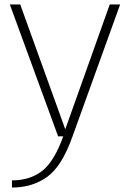

<svg xmlns="http://www.w3.org/2000/svg" viewBox="-20 -610 594 859"><path d="M240 0H304.5L517.5 -590H471L272.5 -33H271.5L70.5 -590H24ZM33.5 229Q125 229 191.2 181.2Q257.5 133.5 304.5 0H263Q221.5 115 167 156Q112.5 197 33.5 197Z"/></svg>

Font: Anybody SemiExpanded ExtraLight
Style: Regular
Weight: 250
Width: 6
Version: Version 1.113;gftools[0.9.25]